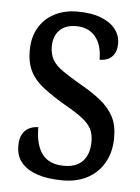

<svg xmlns="http://www.w3.org/2000/svg" viewBox="-45 -583 461 630"><g transform="rotate(5 185.5 -268.0)"><path d="M185 10Q136 10 101.5 -1.5Q67 -13 48.5 -35Q30 -57 30 -90Q30 -115 38.5 -129.5Q47 -144 61 -150.5Q75 -157 90 -157Q90 -99 113 -68.5Q136 -38 185 -38Q226 -38 247 -61Q268 -84 268 -125Q268 -150 259 -167Q250 -184 229.5 -200Q209 -216 175 -235Q129 -262 99 -285Q69 -308 54.5 -336.5Q40 -365 40 -405Q40 -448 58 -479.5Q76 -511 109 -528.5Q142 -546 185 -546Q232 -546 263.5 -533.5Q295 -521 311 -500Q327 -479 327 -452Q327 -426 312.5 -410.5Q298 -395 271 -395Q271 -445 248 -471.5Q225 -498 185 -498Q149 -498 130 -478Q111 -458 111 -425Q111 -399 121.5 -381Q132 -363 155 -347Q178 -331 214 -310Q255 -287 283 -264.5Q311 -242 326 -214Q341 -186 341 -145Q341 -98 321.5 -63Q302 -28 267 -9Q232 10 185 10Z"/></g></svg>

Font: Noto Serif ExtraCondensed
Style: Regular
Weight: 400
Width: 2
Designer: Monotype Design Team
Foundry: Monotype Imaging Inc.
Version: Version 2.013